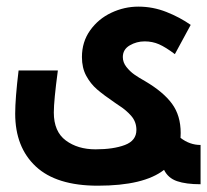

<svg xmlns="http://www.w3.org/2000/svg" viewBox="-20 -570 640 594"><path d="M27 -218.5Q27 -265 37.5 -352H159Q146.5 -258.5 146.5 -222Q146.5 -163 183.5 -135.5Q220.5 -108 275.5 -108Q331 -108 366.5 -121.5Q402 -135 402 -168Q402 -193 386.2 -211.2Q370.5 -229.5 346 -245L336.5 -251.5Q300.5 -276 280.2 -293.5Q260 -311 246.8 -335.5Q233.5 -360 233.5 -393.5Q233.5 -440.5 258.8 -476Q284 -511.5 324.2 -530.5Q364.5 -549.5 408 -549.5Q453 -549.5 494.8 -533Q536.5 -516.5 570 -493L521 -402.5Q492.5 -424 472 -433Q451.5 -442 427.5 -442Q402.5 -442 381.2 -429.5Q360 -417 360 -393.5Q360 -377 371 -363Q382 -349 395.5 -339.5Q409 -330 429.5 -318.5Q485.5 -285.5 512.2 -249Q539 -212.5 539 -158.5L538.5 -143.5Q567 -121.5 600.5 -121.5V0Q555.5 0 527.8 -9.5Q500 -19 487.5 -44.5Q425 4.5 282.5 4.5Q154.5 4.5 90.8 -55Q27 -114.5 27 -218.5Z"/></svg>

Font: JuliaMono ExtraBold
Style: Regular
Weight: 800
Monospace: yes
Designer: cormullion
Foundry: corm
Version: Version 0.055; ttfautohint (v1.8.4)